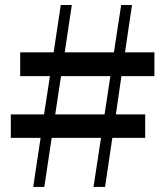

<svg xmlns="http://www.w3.org/2000/svg" viewBox="-20 -742 655 762"><path d="M351.1 0 380.9 -194.8H185.1L155.8 0H111.8L141.1 -194.8H22.9V-288.1H154.8L178.2 -439.9H60.1V-534.2H192.9L221.2 -722.2H265.1L236.8 -534.2H432.1L460.9 -722.2H503.9L476.1 -534.2H592.8V-439.9H461.9L439.9 -288.1H556.2V-194.8H425.8L397 0ZM199.2 -288.1H395L418 -439.9H222.2Z"/></svg>

Font: Source Han Serif TW
Style: Bold
Weight: 700
Designer: Ryoko NISHIZUKA Ë•øÂ°öÊ∂ºÂ≠ê (kana & ideographs); Frank Grie√ühammer (Latin, Greek & Cyrillic); Wenlong ZHANG Âº†ÊñáÈæô 
Foundry: Adobe
Version: Version 2.003;hotconv 1.1.1;makeotfexe 2.6.0